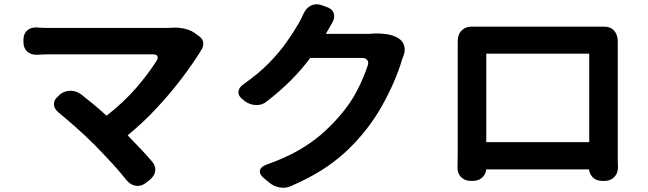

<svg xmlns="http://www.w3.org/2000/svg" viewBox="-20 -832 3040 901"><path d="M425 -151Q381 -195 338.5 -232.5Q296 -270 256 -303Q233 -322 233 -343.5Q233 -365 256 -383L260 -388Q283 -406 310.5 -406Q338 -406 361 -389Q388 -368 417 -344Q446 -320 480 -289Q562 -353 620 -420.5Q678 -488 715 -547Q723 -560 718.5 -568.5Q714 -577 698 -577Q662 -577 608.5 -577Q555 -577 494.5 -577Q434 -577 376.5 -577Q319 -577 273.5 -577Q228 -577 205 -577Q187 -577 173.5 -576Q160 -575 155 -575Q126 -574 108 -590Q90 -606 90 -635V-645Q90 -674 108 -689.5Q126 -705 154 -703Q163 -702 178.5 -701.5Q194 -701 205 -701Q221 -701 260 -701Q299 -701 352.5 -701Q406 -701 465.5 -701Q525 -701 582.5 -701Q640 -701 686.5 -701Q733 -701 760 -701Q761 -701 772 -701Q783 -701 790 -702Q819 -704 849.5 -696.5Q880 -689 902 -671L917 -660Q933 -647 934 -629.5Q935 -612 923 -595Q923 -594 921.5 -592.5Q920 -591 919 -588Q883 -530 830 -460.5Q777 -391 713 -322.5Q649 -254 579 -197Q612 -163 638.5 -135Q665 -107 691 -77Q711 -55 708.5 -31Q706 -7 683 12L666 25Q644 43 619 40Q594 37 575 15Q544 -24 509 -62.5Q474 -101 425 -151Z M1511 -800Q1539 -791 1546 -770.5Q1553 -750 1539 -725Q1531 -711 1526 -702.5Q1521 -694 1512 -678L1509 -673H1710Q1718 -673 1727 -674Q1736 -675 1738 -675Q1764 -676 1795 -671.5Q1826 -667 1849 -653Q1871 -639 1877 -616.5Q1883 -594 1873 -569Q1872 -565 1872 -566Q1872 -567 1871 -564.5Q1870 -562 1866 -550Q1853 -505 1829 -449Q1805 -393 1771 -332.5Q1737 -272 1692 -216Q1645 -158 1595 -113Q1545 -68 1485.5 -31Q1426 6 1348 40Q1322 53 1292 47.5Q1262 42 1240 22L1218 4Q1196 -15 1200 -32.5Q1204 -50 1232 -60Q1314 -89 1374.5 -123Q1435 -157 1482.5 -197Q1530 -237 1573 -287Q1624 -345 1656 -407.5Q1688 -470 1706 -526Q1711 -541 1703 -550.5Q1695 -560 1680 -560H1436Q1395 -505 1344.5 -454.5Q1294 -404 1233 -357Q1211 -338 1182 -339Q1153 -340 1129 -357L1122 -363Q1098 -380 1099 -400.5Q1100 -421 1123 -437Q1193 -486 1241.5 -535.5Q1290 -585 1323.5 -632.5Q1357 -680 1382 -723Q1387 -732 1394.5 -747Q1402 -762 1404 -767Q1416 -794 1438.5 -805.5Q1461 -817 1489 -808Z M2128 -639Q2128 -671 2147 -689.5Q2166 -708 2197 -707Q2200 -707 2213.5 -707Q2227 -707 2232 -707Q2250 -707 2292 -707Q2334 -707 2390 -707Q2446 -707 2507 -707Q2568 -707 2624 -707Q2680 -707 2722 -707Q2764 -707 2782 -707Q2791 -707 2799 -707Q2807 -707 2811 -707Q2843 -708 2861 -689Q2879 -670 2879 -638Q2879 -636 2879 -627.5Q2879 -619 2879 -612Q2879 -597 2879 -559.5Q2879 -522 2879 -471.5Q2879 -421 2879 -366.5Q2879 -312 2879 -262Q2879 -212 2879 -174.5Q2879 -137 2879 -122Q2879 -93 2879 -80Q2879 -67 2880 -47Q2880 -19 2862.5 -1Q2845 17 2816 17H2807Q2780 17 2763.5 2Q2747 -13 2744 -37H2262Q2259 -13 2242 2Q2225 17 2198 17H2190Q2161 17 2143.5 -1Q2126 -19 2127 -47Q2127 -61 2127.5 -84.5Q2128 -108 2128 -123Q2128 -138 2128 -175.5Q2128 -213 2128 -263.5Q2128 -314 2128 -368.5Q2128 -423 2128 -473Q2128 -523 2128 -560.5Q2128 -598 2128 -612Q2128 -621 2128 -629Q2128 -637 2128 -639ZM2262 -165H2745V-580H2262Z"/></svg>

Font: Chiron GoRound TC
Style: Bold
Weight: 700
Designer: Ryoko NISHIZUKA 西塚涼子 (kana, bopomofo & ideographs); Paul D. Hunt (Latin, Greek & Cyrillic); Sandoll Communications 산돌커뮤니
Foundry: Adobe
Version: Version 1.000;hotconv 1.1.1;makeotfexe 2.6.0